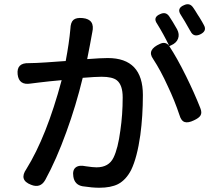

<svg xmlns="http://www.w3.org/2000/svg" viewBox="-20 -857 999 903"><path d="M126 12Q68 -10 104 -62Q199 -215 270 -480Q249 -478 212.5 -474.5Q176 -471 164 -469Q155 -468 132 -465Q127 -464 124 -464Q69 -455 63 -507Q57 -562 116 -560Q122 -560 133.5 -560.5Q145 -561 152 -561Q180 -562 274 -569Q284 -570 289 -570Q305 -654 311 -721Q312 -752 325.5 -763.5Q339 -775 369 -772Q428 -766 414 -705Q414 -704 413.5 -702.5Q413 -701 413 -700Q405 -654 390 -579Q455 -584 487 -584Q652 -584 652 -410Q652 -312 640 -222Q625 -116 597 -58Q573 -11 535 9Q501 26 447 26Q414 26 368 19Q331 12 325 -26Q320 -57 336 -69.5Q352 -82 384 -75Q417 -70 434 -70Q492 -70 514 -116Q535 -159 546 -243Q557 -318 557 -399Q557 -457 530 -479Q509 -496 458 -496Q431 -496 369 -491Q337 -359 292 -236Q245 -106 193 -11Q170 30 126 12ZM849 -283Q832 -288 824 -316Q801 -385 769 -452Q736 -525 700 -580Q669 -623 733 -651Q759 -663 776 -641Q750 -695 719 -745Q697 -776 734 -791Q760 -803 775.5 -780.5Q791 -758 813 -719Q825 -696 817.5 -675.5Q810 -655 785 -644L776 -640Q812 -586 855 -499Q894 -420 922 -349Q931 -327 923 -314Q916 -302 892 -291Q865 -278 849 -283ZM876 -710Q875 -711 874 -713Q846 -763 831 -786Q809 -818 846 -833Q872 -845 888 -822Q896 -811 911 -786Q915 -780 917 -777Q933 -751 939 -739Q955 -711 921 -695Q890 -681 876 -710Z"/></svg>

Font: GenSenRounded JP M
Style: Regular
Weight: 500
Version: Version 1.501;PS 1;hotconv 16.6.51;makeotf.lib2.5.65220